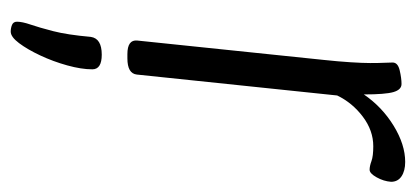

<svg xmlns="http://www.w3.org/2000/svg" viewBox="-234 -336 794 367"><g transform="rotate(90 163.5 -152.0)"><path d="M83 2Q55 2 57 -17L94 -373Q97 -401 98.5 -424.5Q100 -448 100 -462Q100 -479 99.5 -489Q99 -499 99 -505Q99 -515 114 -518.5Q129 -522 140 -522Q151 -522 155.5 -506.5Q160 -491 160 -450Q184 -485 220 -507Q256 -529 289 -529Q306 -529 316.5 -522Q327 -515 327 -502Q326 -488 318.5 -474.5Q311 -461 304 -461Q297 -461 287.5 -464.5Q278 -468 259 -468Q229 -468 202.5 -448Q176 -428 162 -399L122 -16Q120 2 91 2ZM40 225Q33 225 27 222.5Q21 220 21 213Q21 203 26.5 187Q32 171 39 144Q46 117 50 72Q53 51 84 51Q112 51 112 69Q112 90 104.5 117Q97 144 85.5 168.5Q74 193 62 209Q50 225 40 225Z"/></g></svg>

Font: Asap Condensed Condensed Light
Style: Italic
Weight: 300
Width: 3
Italic angle: -6°
Designer: Pablo Cosgaya
Foundry: Omnibus-Type
Version: Version 3.001; ttfautohint (v1.8.4.7-5d5b)